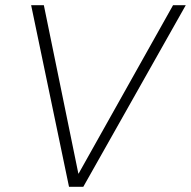

<svg xmlns="http://www.w3.org/2000/svg" viewBox="-20 -720 736 740"><path d="M246 0 100 -700H149L282 -51H283L647 -700H696L301 0Z"/></svg>

Font: DM Sans 28pt ExtraLight
Style: Italic
Weight: 250
Italic angle: -10°
Version: Version 4.004;gftools[0.9.30]